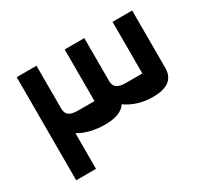

<svg xmlns="http://www.w3.org/2000/svg" viewBox="-128 -817 1082 1008"><g transform="rotate(-30 412.5 -312.5)"><path d="M70 -625H190V-365Q190 -337 207 -324.5Q224 -312 262 -312H361V-625H480V-365Q480 -337 497 -324.5Q514 -312 552 -312H651V-625H770V-277Q770 -177 639 -177Q546 -177 476 -226Q445 -177 349 -177Q304 -177 262.5 -187Q221 -197 190 -216V0H70Z"/></g></svg>

Font: Changa SemiBold
Style: Regular
Weight: 600
Designer: Eduardo Rodriguez Tunni
Foundry: Eduardo Rodriguez Tunni
Version: Version 2.002; ttfautohint (v1.5) -l 8 -r 50 -G 150 -x 14 -H